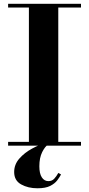

<svg xmlns="http://www.w3.org/2000/svg" viewBox="-20 -770 471 1015"><path d="M302.7 152.3Q295.4 166.3 282.6 183.3Q269.8 200.4 245.2 212.9Q220.7 225.3 177.7 225.3Q128.4 225.3 91.7 204.8Q54.9 184.3 54.9 139.4Q54.9 99.4 82.3 68.2Q109.6 37.1 149.7 15.5Q189.7 -6.1 227.5 -17.3L233.9 -5.1Q218.3 3.9 203.1 33.9Q188 64 188 109.1Q188 147.5 201 167.5Q214.1 187.5 235.6 187.5Q254.9 187.5 266.6 174.9Q278.3 162.4 288.3 144.3ZM22.9 -20H132.8V-730H22.9V-750H408.2V-730H288.1V-20H408.2V0H22.9Z"/></svg>

Font: Bodoni* 11
Style: Bold
Weight: 700
Version: Version 2.000; ttfautohint (v1.8.1)